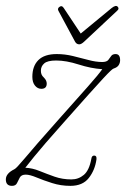

<svg xmlns="http://www.w3.org/2000/svg" viewBox="-28 -613 422 641"><path d="M294 -80.5Q289 -45 268.5 -18.8Q248 7.5 207 7.5Q175 7.5 146 -1.8Q117 -11 94.2 -20.5Q71.5 -30 58 -30Q43.5 -30 38.2 -20.5Q33 -11 28.8 -1.8Q24.5 7.5 12 7.5Q-8.5 7.5 -8.5 -14Q-8.5 -34 20 -48Q24 -50 31.2 -57.8Q38.5 -65.5 53.8 -83.5Q69 -101.5 97.2 -134.2Q125.5 -167 172 -219Q231 -285 265.2 -323.8Q299.5 -362.5 313.5 -382Q275.5 -384.5 234.2 -397.8Q193 -411 159.5 -411Q130.5 -411 119.5 -401.2Q108.5 -391.5 108.5 -377Q108.5 -370.5 110.5 -365Q112.5 -359.5 119 -353.5Q128 -344.5 128 -334Q128 -316.5 110 -316.5Q97.5 -316.5 88.8 -327.2Q80 -338 80 -356.5Q80 -392.5 100.2 -412.5Q120.5 -432.5 161.5 -432.5Q188.5 -432.5 215.2 -426Q242 -419.5 267 -412.8Q292 -406 313 -406Q328 -406 333.5 -412.8Q339 -419.5 343.2 -426Q347.5 -432.5 358 -432.5Q373 -432.5 373 -412Q373 -403 368.2 -395.5Q363.5 -388 351 -384Q348 -383 340.8 -376.2Q333.5 -369.5 316.5 -351.2Q299.5 -333 268 -297.8Q236.5 -262.5 185.5 -205Q148 -163 124.8 -136Q101.5 -109 86 -90Q70.5 -71 56.5 -53Q80 -52 104 -42.2Q128 -32.5 154.2 -23.2Q180.5 -14 210.5 -14Q234 -14 252 -29.2Q270 -44.5 277 -83Q278.5 -94.5 287.5 -93.5Q295.5 -93 294 -80.5ZM253 -474Q243.5 -465 236.5 -465Q227.5 -465 222.5 -474L167 -577Q162.5 -585.5 172 -591Q179 -595.5 185 -586L241.5 -501L344.5 -586Q358.5 -597 364.5 -591Q371.5 -584 363 -577Z"/></svg>

Font: Fraunces144ptSuperSoftThinItalic
Style: Italic
Weight: 100
Italic angle: -16°
Version: Version 1.000;[0bf87f6ff]